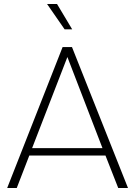

<svg xmlns="http://www.w3.org/2000/svg" viewBox="-20 -943 678 963"><path d="M16 0 294 -707H341L622 0H573L509 -163H127L64 0ZM141 -200H494L318 -657ZM304 -796 216 -923H266L342 -796Z"/></svg>

Font: Onest Thin
Style: Regular
Weight: 250
Designer: Dmitri Voloshin, Andrey Kudryavtsev
Foundry: Dmitri Voloshin, Andrey Kudryavtsev
Version: Version 1.000;gftools[0.9.33]